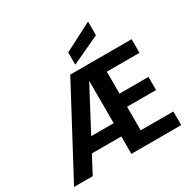

<svg xmlns="http://www.w3.org/2000/svg" viewBox="-205 -1158 1347 1355"><g transform="rotate(-30 468.5 -480.5)"><path d="M17 0 390 -700H890V-589H624V-410H860V-303H624V-111H890V0H484V-594H483L169 0ZM156 -142 210 -250H548L557 -142ZM456 -743V-843L685 -961H686V-850Z"/></g></svg>

Font: DM Sans 28pt ExtraBold
Style: Regular
Weight: 800
Version: Version 4.004;gftools[0.9.30]